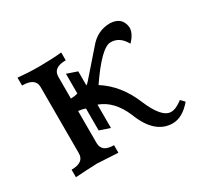

<svg xmlns="http://www.w3.org/2000/svg" viewBox="-107 -627 839 788"><g transform="rotate(-30 313.0 -233.5)"><path d="M507.8 8.8Q422.9 8.8 378.9 -106.4Q343.3 -189 277.8 -212.4V-101.6L229 -118.2V-222.2Q213.4 -228 195.8 -229.5V-77.6Q195.8 -34.2 253.4 -34.2V1.5L154.3 -3.9Q102.5 -2 52.2 1.5V-34.2Q111.8 -34.2 111.8 -77.6V-391.6Q111.8 -435.1 48.8 -435.1V-472.2Q98.6 -467.3 148.9 -467.3Q205.6 -467.3 255.9 -472.2V-435.1Q195.8 -435.1 195.8 -391.6V-288.6Q214.8 -288.6 229 -293.5V-386.7L277.8 -370.1V-303.2Q284.7 -307.6 290.5 -314.5L388.7 -426.8Q428.7 -476.1 489.7 -476.1Q544.9 -473.1 550.3 -421.4Q550.3 -392.1 520 -361.3Q495.1 -407.2 452.1 -407.2Q408.7 -407.2 321.8 -279.8Q400.4 -229.5 440.7 -132.3Q481 -35.2 525.4 -35.2Q548.3 -35.2 580.1 -59.6L597.2 -42Q554.2 8.8 507.8 8.8Z"/></g></svg>

Font: Kelvinch
Style: Regular
Weight: 400
Designer: Paul James MIller
Foundry: High-Logic / Made with FontCreator
Version: Version 3.30 September 23, 2016